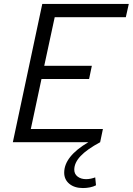

<svg xmlns="http://www.w3.org/2000/svg" viewBox="-20 -720 672 972"><path d="M45 0 194 -700H632L617 -633H257L204 -387H445L431 -320H190L136 -67H501L487 0Q420 36 388 70Q356 104 356 139Q356 161 373 174Q390 187 416 187Q427 187 439.5 184.5Q452 182 462 178L466 218Q453 225 435.5 228.5Q418 232 400 232Q357 232 331 210.5Q305 189 305 154Q305 113 335.5 74.5Q366 36 427 0Z"/></svg>

Font: Red Hat Mono
Style: Italic
Weight: 300
Italic angle: -12°
Monospace: yes
Designer: Pentagram, MCKL
Foundry: Pentagram, MCKL
Version: Version 1.023